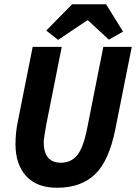

<svg xmlns="http://www.w3.org/2000/svg" viewBox="-20 -873 641 905"><path d="M249 12Q153 12 103 -43.5Q53 -99 53 -193Q53 -249 64 -300L134 -652H271L198 -285Q186 -218 186 -204Q186 -106 267 -106Q315 -106 344 -141.5Q373 -177 391 -269L467 -652H601L523 -261Q493 -113 427 -50.5Q361 12 249 12ZM254 -685 198 -729 320 -853H480L560 -724L493 -686L395 -777H391Z"/></svg>

Font: TypoPRO Source Code Pro
Style: Bold Italic
Weight: 700
Italic angle: -11°
Monospace: yes
Designer: Paul D. Hunt, Teo Tuominen
Foundry: Adobe Systems Incorporated
Version: Version 1.030;PS 1.0;hotconv 1.0.84;makeotf.lib2.5.63406